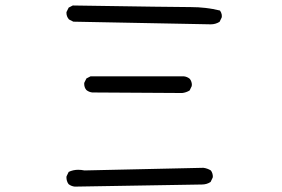

<svg xmlns="http://www.w3.org/2000/svg" viewBox="-20 -717 1040 707"><path d="M796.4 -652.8Q796.9 -654.8 796.9 -657.2Q796.9 -659.7 796.4 -663.6Q794.9 -671.4 790 -678.2Q738.8 -690.9 682.4 -690.9Q626 -690.9 248 -696.8L232.9 -689L225.1 -673.3Q224.6 -671.9 224.6 -670.4Q224.6 -656.2 233.9 -645.5L250 -637.2L755.9 -627.4Q773.9 -627.4 788.6 -636.7ZM686 -399.9Q686.5 -401.9 686.5 -405.8Q686.5 -409.7 684.8 -415.5Q683.1 -421.4 678.7 -426.8Q669.4 -434.6 656.7 -436H313.5L298.3 -428.2L290.5 -412.6Q290 -410.6 290 -409.2Q290 -395 297.9 -385.7Q307.1 -377.9 319.8 -376.5L650.9 -374.5Q665 -376 678.2 -383.8ZM763.2 -63Q763.7 -64.9 763.7 -66.9Q763.7 -68.8 763.4 -71.8Q763.2 -74.7 762.2 -77.6Q760.3 -84.5 756.3 -89.4Q743.7 -97.2 729 -99.1L291 -89.4Q278.8 -91.8 268.1 -91.8Q249 -91.8 232.9 -84L225.1 -67.9Q224.6 -65.9 224.6 -64.5Q224.6 -49.8 232.4 -39.1Q242.2 -31.2 255.4 -29.8L723.6 -37.6Q741.2 -37.6 755.4 -46.9Z"/></svg>

Font: NaikaiFont
Style: Light
Weight: 300
Version: Version 1.89